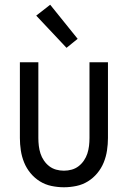

<svg xmlns="http://www.w3.org/2000/svg" viewBox="-20 -783 540 811"><path d="M250 8Q224 8 197.5 2.5Q171 -3 148.5 -17Q126 -31 109 -51.5Q92 -72 82 -96.5Q72 -121 68 -147.5Q64 -174 64 -200V-520H142V-200Q142 -183 144 -166.5Q146 -150 151 -134.5Q156 -119 165.5 -105Q175 -91 188 -81Q201 -71 217 -66.5Q233 -62 250 -62Q267 -62 283 -66.5Q299 -71 312 -81Q325 -91 334.5 -105Q344 -119 349 -134.5Q354 -150 356 -166.5Q358 -183 358 -200V-520H436V-200Q436 -174 432 -147.5Q428 -121 418 -96.5Q408 -72 391 -51.5Q374 -31 351.5 -17Q329 -3 302.5 2.5Q276 8 250 8ZM261 -581 133 -717 192 -763 308 -619Z"/></svg>

Font: HulyMono
Style: Regular
Weight: 400
Monospace: yes
Designer: Belleve Invis
Foundry: Belleve Invis
Version: Version 33.2.5; ttfautohint (v1.8.4)